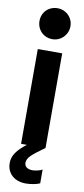

<svg xmlns="http://www.w3.org/2000/svg" viewBox="-105 -798 459 1044"><g transform="rotate(10 124.0 -276.5)"><path d="M56.6 -523.4H191.4V0H190.4L179.7 7.8Q138.2 37.1 118.2 56.6Q98.1 76.2 97.7 97.7Q98.6 113.3 109.6 121.8Q120.6 130.4 141.6 130.9Q156.2 130.4 172.4 126.5Q188.5 122.6 196.3 117.2V193.4Q183.6 199.7 160.4 203.9Q137.2 208 118.2 208Q87.4 208 63.7 196.3Q40 184.6 26.9 163.1Q13.7 141.6 13.7 113.3Q13.7 81.5 32.7 54.7Q51.8 27.8 88.4 0H56.6ZM39.1 -675.8Q39.1 -699.2 50 -718.8Q61 -738.3 80.8 -749.5Q100.6 -760.7 125 -760.7Q147.9 -760.7 167.5 -749.5Q187 -738.3 198.5 -718.8Q210 -699.2 210 -675.8Q210 -652.3 198.5 -632.6Q187 -612.8 167.5 -601.3Q147.9 -589.8 125 -589.8Q100.6 -589.8 80.8 -601.3Q61 -612.8 50 -632.6Q39.1 -652.3 39.1 -675.8Z"/></g></svg>

Font: Reddit Sans Chocolate
Style: Bold
Weight: 700
Designer: Stephen Hutchings
Foundry: Reddit
Version: Version 1.011